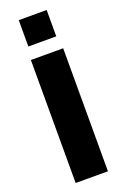

<svg xmlns="http://www.w3.org/2000/svg" viewBox="-175 -982 671 1034"><g transform="rotate(-20 160.5 -464.5)"><path d="M68 0V-705H253V0ZM80 -778V-929H240V-778Z"/></g></svg>

Font: Nunito Sans 11pt Black
Style: Regular
Weight: 900
Version: Version 3.101;gftools[0.9.27]